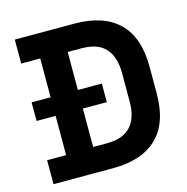

<svg xmlns="http://www.w3.org/2000/svg" viewBox="-104 -799 873 898"><g transform="rotate(-15 333.0 -350.0)"><path d="M46 0V-116H138V-584H46V-700H334Q475 -700 548.5 -628.5Q622 -557 622 -416V-284Q622 -143 548.5 -71.5Q475 0 334 0ZM270 -120H336Q416 -120 453 -162Q490 -204 490 -280V-420Q490 -497 453 -538.5Q416 -580 336 -580H270ZM46 -306V-396H386V-306Z"/></g></svg>

Font: Space Grotesk
Style: Bold
Weight: 700
Designer: Florian Karsten
Foundry: Florian Karsten
Version: Version 2.000